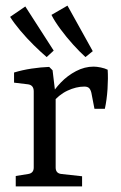

<svg xmlns="http://www.w3.org/2000/svg" viewBox="-20 -663 430 683"><path d="M160 -321Q173 -345 196.5 -369.5Q220 -394 250.5 -410Q281 -426 313 -426Q324 -426 338.5 -423Q353 -420 363 -415Q365 -385 362.5 -346.5Q360 -308 353 -276H316L305 -333Q302 -345 296.5 -350Q291 -355 280 -355Q251 -355 220 -340.5Q189 -326 164 -295ZM178 -322V-67Q178 -46 199 -44L272 -36V0H36V-37L80 -44Q100 -47 100 -67V-338Q100 -360 80 -363L30 -369V-405Q59 -414 92.5 -419Q126 -424 155 -425L167 -413ZM310 -481 284 -460Q264 -478 240 -504.5Q216 -531 195 -559.5Q174 -588 163 -610L220 -643ZM171 -483 146 -460Q126 -477 100.5 -502Q75 -527 52 -554.5Q29 -582 16 -603L70 -640Z"/></svg>

Font: Rasa
Style: Regular
Weight: 400
Designer: Anna Giedrys (Yrsa+Rasa design), David Brezina (Yrsa art-direction, Rasa art-direction, design)
Foundry: Rosetta Type Foundry
Version: Version 2.004